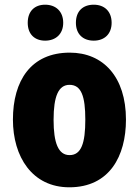

<svg xmlns="http://www.w3.org/2000/svg" viewBox="-20 -787 592 817"><path d="M98 -690C98 -641 128 -614 172 -614C217 -614 249 -642 249 -690C249 -739 217 -767 172 -767C128 -767 98 -740 98 -690ZM303 -690C303 -642 333 -614 379 -614C424 -614 455 -642 455 -690C455 -739 424 -767 379 -767C333 -767 303 -740 303 -690ZM516 -278C516 -460 419 -563 277 -563C112 -563 35 -444 35 -278C35 -120 117 10 275 10C446 10 516 -123 516 -278ZM208 -277C208 -378 229 -426 276 -426C326 -426 343 -377 343 -278C343 -178 326 -127 276 -127C228 -127 208 -179 208 -277Z"/></svg>

Font: Noto Sans Gurmukhi Condensed Black
Style: Regular
Weight: 900
Width: 3
Designer: Jelle Bosma - Monotype Design Team
Foundry: Monotype Imaging Inc.
Version: Version 2.004